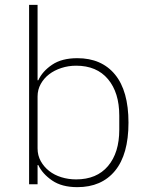

<svg xmlns="http://www.w3.org/2000/svg" viewBox="-20 -760 607 792"><path d="M100 -740H135V-429H138Q155 -466 195 -493Q235 -520 299 -520Q399 -520 454.5 -452.5Q510 -385 510 -254Q510 -123 454.5 -55.5Q399 12 299 12Q235 12 195 -15.5Q155 -43 138 -79H135V0H100ZM294 -20Q379 -20 425.5 -75Q472 -130 472 -225V-283Q472 -378 425.5 -433.5Q379 -489 294 -489Q262 -489 233 -479.5Q204 -470 182.5 -453.5Q161 -437 148 -413.5Q135 -390 135 -362V-148Q135 -119 148 -95.5Q161 -72 182.5 -55Q204 -38 233 -29Q262 -20 294 -20Z"/></svg>

Font: IBM Plex Sans Thai Looped ExtraLight
Style: Regular
Weight: 200
Designer: Mike Abbink, Paul van der Laan, Pieter van Rosmalen, Ben Mitchell, Mark Frömberg
Foundry: Bold Monday
Version: Version 1.0